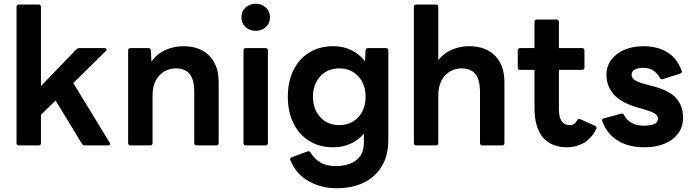

<svg xmlns="http://www.w3.org/2000/svg" viewBox="-20 -774 3686 1022"><path d="M81 0Q68 0 68 -13V-737Q68 -750 81 -750H185Q198 -750 198 -737V-316L386 -511Q393 -518 402 -518H536Q544 -518 546.5 -513Q549 -508 543 -502L370 -332L563 -16Q567 -9 565 -4.5Q563 0 555 0H431Q421 0 416 -9L276 -239L198 -163V-13Q198 0 185 0Z M675 0Q662 0 662 -13V-505Q662 -518 675 -518H769Q783 -518 783 -505L786 -446Q815 -487 860 -507.5Q905 -528 955 -528Q1045 -528 1094.5 -477Q1144 -426 1144 -337V-13Q1144 0 1131 0H1027Q1014 0 1014 -13V-284Q1014 -349 990 -379.5Q966 -410 915 -410Q884 -410 855.5 -394Q827 -378 809.5 -346Q792 -314 792 -264V-13Q792 0 779 0Z M1341 -610Q1309 -610 1287 -630Q1265 -650 1265 -682Q1265 -714 1287 -734Q1309 -754 1341 -754Q1373 -754 1395 -734Q1417 -714 1417 -682Q1417 -650 1395 -630Q1373 -610 1341 -610ZM1289 0Q1276 0 1276 -13V-505Q1276 -518 1289 -518H1393Q1406 -518 1406 -505V-13Q1406 0 1393 0Z M1773 228Q1690 228 1623 190.5Q1556 153 1526 79Q1520 68 1533 63L1617 32Q1627 28 1634 39Q1653 71 1685 90.5Q1717 110 1769 110Q1809 110 1842.5 97.5Q1876 85 1896.5 57.5Q1917 30 1917 -16V-63Q1889 -29 1847 -9.5Q1805 10 1754 10Q1680 10 1625.5 -24Q1571 -58 1541.5 -119Q1512 -180 1512 -259Q1512 -339 1541.5 -399.5Q1571 -460 1625.5 -494Q1680 -528 1754 -528Q1808 -528 1851.5 -506.5Q1895 -485 1923 -447L1926 -505Q1926 -518 1940 -518H2034Q2047 -518 2047 -505V-29Q2047 53 2012.5 110.5Q1978 168 1916.5 198Q1855 228 1773 228ZM1786 -108Q1848 -108 1887 -150Q1926 -192 1926 -259Q1926 -326 1887 -368Q1848 -410 1786 -410Q1724 -410 1685 -368Q1646 -326 1646 -259Q1646 -192 1685 -150Q1724 -108 1786 -108Z M2196 0Q2183 0 2183 -13V-737Q2183 -750 2196 -750H2300Q2313 -750 2313 -737V-454Q2342 -491 2385.5 -509.5Q2429 -528 2476 -528Q2566 -528 2615.5 -477Q2665 -426 2665 -337V-13Q2665 0 2652 0H2548Q2535 0 2535 -13V-284Q2535 -349 2511 -379.5Q2487 -410 2436 -410Q2405 -410 2376.5 -394Q2348 -378 2330.5 -346Q2313 -314 2313 -264V-13Q2313 0 2300 0Z M2999 10Q2915 10 2870 -42.5Q2825 -95 2825 -200V-402H2749Q2736 -402 2736 -415V-505Q2736 -518 2749 -518H2825V-657Q2825 -670 2838 -670H2942Q2955 -670 2955 -657V-518H3078Q3091 -518 3091 -505V-415Q3091 -402 3078 -402H2955V-192Q2955 -108 3013 -108Q3038 -108 3052 -133Q3059 -145 3070 -139L3148 -104Q3161 -98 3152 -83Q3124 -32 3083.5 -11Q3043 10 2999 10Z M3411 10Q3326 10 3268.5 -25.5Q3211 -61 3186 -128Q3181 -141 3195 -144L3286 -169Q3297 -172 3302 -161Q3320 -130 3346.5 -117.5Q3373 -105 3406 -105Q3439 -105 3460.5 -113Q3482 -121 3482 -143Q3482 -160 3464 -170.5Q3446 -181 3405 -193L3380 -200Q3287 -226 3247.5 -271Q3208 -316 3208 -376Q3208 -420 3233 -454.5Q3258 -489 3302.5 -508.5Q3347 -528 3405 -528Q3480 -528 3532 -496Q3584 -464 3608 -398Q3613 -385 3600 -382L3509 -353Q3498 -349 3492 -360Q3479 -384 3457.5 -398.5Q3436 -413 3403 -413Q3378 -413 3360 -404.5Q3342 -396 3342 -376Q3342 -358 3360.5 -346.5Q3379 -335 3422 -324L3446 -318Q3541 -294 3578.5 -252.5Q3616 -211 3616 -146Q3616 -99 3589.5 -63.5Q3563 -28 3517 -9Q3471 10 3411 10Z"/></svg>

Font: LINE Seed Sans
Style: Bold
Weight: 700
Designer: LINE VX Design & Dalton Maag Ltd & Sandoll Inc
Foundry: Dalton Maag Ltd
Version: Version 1.003